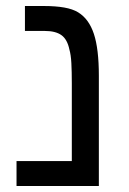

<svg xmlns="http://www.w3.org/2000/svg" viewBox="-20 -619 429 639"><path d="M309 0H35V-83H219V-342Q219 -381 217.5 -409Q216 -437 211 -454Q204 -488 184.5 -502Q165 -516 129 -516H63V-599H126Q165 -599 193.5 -594Q222 -589 240 -578Q276 -556 292.5 -506Q309 -456 309 -367Z"/></svg>

Font: Noto Sans Hebrew Droid
Style: Regular
Weight: 400
Designer: Monotype Design Team
Foundry: Monotype Imaging Inc.
Version: Version 1.100